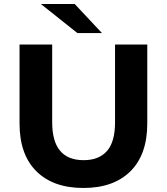

<svg xmlns="http://www.w3.org/2000/svg" viewBox="-20 -921 828 953"><path d="M77 -308V-700H239V-314Q239 -126 395 -126Q471 -126 511 -171.5Q551 -217 551 -314V-700H711V-308Q711 -154 627.5 -71Q544 12 394 12Q244 12 160.5 -71Q77 -154 77 -308ZM183 -901H351L486 -757H364Z"/></svg>

Font: APTA Sans Regular
Style: Bold Italic
Weight: 700
Version: Version 7.200